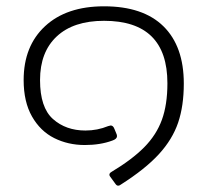

<svg xmlns="http://www.w3.org/2000/svg" viewBox="-20 -515 658 609"><path d="M355 74Q350 74 346 68L330 46Q327 43 327 39Q327 34 334 30Q399 -9 437.5 -48Q476 -87 493.5 -135Q511 -183 511 -251Q511 -449 310 -449Q213 -449 160 -399.5Q107 -350 107 -261Q107 -174 148 -137.5Q189 -101 251 -101Q289 -101 323 -115L331 -117Q339 -117 343 -106L350 -89Q351 -87 351 -83Q351 -74 336 -69Q298 -55 249 -55Q196 -55 152 -77Q108 -99 81.5 -145.5Q55 -192 55 -261Q55 -369 123 -432Q191 -495 310 -495Q434 -495 498.5 -431.5Q563 -368 563 -250Q563 -179 545 -126Q527 -73 484 -26Q441 21 364 70Q359 74 355 74Z"/></svg>

Font: Mitr ExtraLight
Style: Regular
Weight: 250
Designer: Thanarat Vachiruckul
Foundry: Cadson Demak Co.,Ltd.
Version: Version 1.000